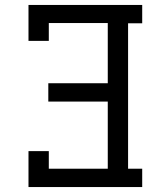

<svg xmlns="http://www.w3.org/2000/svg" viewBox="-20 -755 640 775"><path d="M95 0V-145H177V-74H415V-345H175V-419H415V-662H177V-590H95V-735H554V-661H497V-74H554V0Z"/></svg>

Font: Iosevka Curly Slab Extended
Style: Regular
Weight: 400
Width: 7
Monospace: yes
Designer: Belleve Invis
Foundry: Belleve Invis
Version: Version 11.1.0; ttfautohint (v1.8.3)